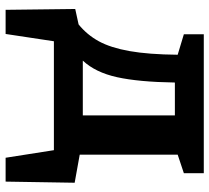

<svg xmlns="http://www.w3.org/2000/svg" viewBox="-51 -523 746 684"><g transform="rotate(90 322.0 -181.0)"><path d="M531 -92 631 -74 627 172H542L515 0H127L101 172H15L12 -76L67 -88Q104 -118 127 -160Q150 -202 162 -269.5Q174 -337 175 -441L102 -463V-534H597V-463L531 -441ZM391 -103V-431H274Q272 -302 255 -225Q238 -148 196 -103Z"/></g></svg>

Font: Bitter Pro
Style: Bold
Weight: 700
Designer: Sol Matas, and Bitter project Authors
Foundry: Sol Matas
Version: Version 1.010